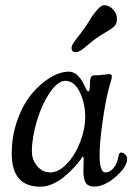

<svg xmlns="http://www.w3.org/2000/svg" viewBox="-20 -702 507 735"><path d="M339.4 -548.8Q328.1 -540 314.7 -528.8Q301.3 -517.6 295.9 -513.4Q290.5 -509.3 283.7 -505.9Q276.9 -502.4 270 -502.4Q253.9 -502.4 253.9 -517.6Q253.9 -522.5 255.6 -527.1Q257.3 -531.7 261.7 -538.3Q266.1 -544.9 270.3 -550.5Q274.4 -556.2 282.7 -566.7Q291 -577.1 297.4 -585.9Q310.1 -603 322.5 -623.5Q335 -644 342.3 -652.8Q364.7 -682.1 378.4 -682.1Q396.5 -682.1 412.1 -666.7Q427.7 -651.4 427.7 -628.4Q427.7 -608.4 412.6 -596.7Q401.9 -588.4 377.7 -574.2Q353.5 -560.1 339.4 -548.8ZM466.8 -94.2Q466.8 -63.5 423.3 -25.6Q379.9 12.2 340.3 12.2Q326.2 12.2 317.1 6.6Q308.1 1 304.7 -9.5Q301.3 -20 300.3 -27.6Q299.3 -35.2 299.3 -46.9Q299.3 -55.2 299.8 -72Q300.3 -88.9 300.3 -92.8Q300.3 -102.5 296.9 -102.5Q295.9 -102.5 294.9 -101.1Q293.9 -99.6 292.2 -96.7Q290.5 -93.8 289.1 -91.8Q278.8 -77.6 265.1 -62.7Q251.5 -47.9 230.5 -29.3Q209.5 -10.7 184.1 1Q158.7 12.7 134.3 12.7Q24.9 12.7 24.9 -113.8Q24.9 -181.2 46.4 -241.7Q67.9 -302.2 100.6 -341.8Q133.3 -381.3 171.4 -404.5Q209.5 -427.7 244.1 -427.7Q251 -427.7 257.6 -425.3Q264.2 -422.9 269 -419.9Q273.9 -417 279.3 -411.1Q284.7 -405.3 287.8 -401.4Q291 -397.5 295.4 -389.9Q299.8 -382.3 301 -379.6Q302.2 -377 305.7 -369.1L309.6 -361.8Q313 -355.5 314.5 -353.8Q315.9 -352.1 318.4 -352.1Q324.2 -352.1 324.2 -382.3Q324.7 -398.9 328.1 -406.2Q331.5 -413.6 340.3 -413.6Q358.4 -413.6 377.4 -416Q396.5 -418.5 397.9 -418.5Q408.2 -418.5 408.2 -410.2Q408.2 -405.3 407 -399.9Q405.8 -394.5 402.3 -383.8Q398.9 -373 396.5 -363.3Q384.3 -317.4 372.8 -237.5Q361.3 -157.7 361.3 -107.9Q361.3 -42 383.3 -42Q401.4 -42 415.3 -59.6Q429.2 -77.1 434.1 -106Q436 -118.2 444.8 -118.2Q451.7 -118.2 460.4 -109.4Q466.8 -103 466.8 -94.2ZM230 -392.6Q201.2 -392.6 170.7 -347.4Q140.1 -302.2 121.1 -238.8Q102.1 -175.3 102.1 -121.6Q102.1 -90.3 122.3 -66.2Q142.6 -42 172.9 -42Q204.6 -42 236.1 -75.2Q267.6 -108.4 286.9 -158.2Q306.2 -208 306.2 -254.9Q306.2 -306.2 285.4 -349.4Q264.6 -392.6 230 -392.6Z"/></svg>

Font: Cooper*
Style: Italic
Weight: 400
Italic angle: -7°
Designer: Owen Earl
Foundry: indestructible type*
Version: Version 0.001